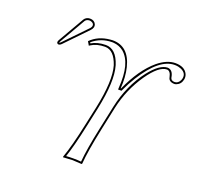

<svg xmlns="http://www.w3.org/2000/svg" viewBox="-127 -861 1030 1000"><g transform="rotate(20 388.5 -360.5)"><path d="M373.5 -200.2 395 -299.8Q428.7 -460 406.2 -537.1Q381.3 -612.3 331.5 -612.8Q285.2 -612.8 253.9 -592.3Q251 -590.3 249 -588.9L236.8 -609.9Q278.3 -651.4 343.3 -657.2Q350.6 -657.7 356.9 -658.2Q446.8 -658.2 473.1 -551.8Q485.4 -501 481 -437H482.9Q536.1 -556.6 608.9 -617.7Q657.7 -657.7 704.1 -658.2Q756.3 -658.2 772.9 -623Q779.3 -608.4 775.9 -592.8Q770 -565.4 745.6 -556.2Q739.3 -553.7 732.9 -554.2Q704.1 -555.7 700.2 -579.1Q693.4 -611.3 674.3 -611.8Q630.4 -611.8 572.8 -529.3Q510.7 -439 487.3 -331.1L459.5 -200.2Q432.1 -70.8 426.8 0L424.3 2.9Q422.4 2.9 374 0L321.3 2.9L320.8 0Q345.7 -68.8 373.5 -200.2ZM207 -724.1Q231.4 -724.1 240.2 -704.6Q243.2 -696.8 241.7 -689Q238.8 -678.2 231.4 -670.9L113.8 -548.8Q106 -541.5 100.1 -541Q89.4 -541 88.4 -550.8Q88.4 -552.7 88.9 -554.2Q89.8 -558.6 92.8 -564L175.3 -707Q186 -723.6 207 -724.1ZM383.3 -197.8Q357.4 -75.2 334.5 -8.3Q353 -9.8 374 -9.8Q399.4 -9.8 417.5 -7.8Q423.3 -78.6 449.7 -202.1L477.5 -333Q504.4 -459 576.2 -552.2Q629.9 -621.1 674.3 -622.1Q703.6 -620.6 710 -580.6V-580.1Q712.9 -564.5 732.9 -564Q752.9 -564 763.2 -586.4Q765.1 -591.3 766.1 -595.2Q772.9 -626.5 739.3 -641.1Q731.4 -644 723.6 -646Q713.9 -647.9 704.1 -647.9Q619.6 -647.9 533.2 -509.8Q509.3 -471.2 492.2 -433.1L489.3 -426.8H470.2L470.7 -438Q481 -575.2 420.9 -626Q397 -645 365.7 -647.5Q360.8 -647.9 356.9 -647.9Q295.9 -647.5 249.5 -608.4L252.4 -603Q285.2 -622.6 331.5 -623Q389.2 -623 415 -542Q415.5 -540.5 415.5 -540Q439 -460 404.8 -297.9ZM207 -713.9Q191.4 -712.9 184.1 -702.1L101.6 -559.1Q99.6 -555.2 98.6 -551.8Q98.6 -551.8 98.6 -551.3L99.6 -550.8Q103 -552.7 106.4 -555.7L224.6 -678.2Q229.5 -683.6 231.9 -690.9Q234.9 -705.6 217.8 -711.9Q211.9 -713.9 207 -713.9Z"/></g></svg>

Font: Linux Biolinum Outline O
Style: Italic
Weight: 400
Italic angle: -12°
Designer: Philipp H. Poll
Foundry: Philipp H. Poll
Version: Version 0.6.2